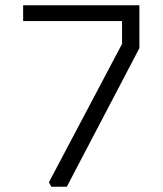

<svg xmlns="http://www.w3.org/2000/svg" viewBox="-20 -710 618 730"><path d="M68 -630V-690H510V-527L234 0H175L166 -17L444 -543V-630Z"/></svg>

Font: Oxanium Light
Style: Regular
Weight: 300
Designer: Severin Meyer
Version: Version 1.000